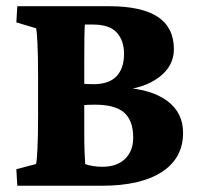

<svg xmlns="http://www.w3.org/2000/svg" viewBox="-20 -593 645 613"><path d="M94.7 -69.3Q97.7 -75.2 99.6 -119.1Q101.6 -163.1 101.6 -221.7V-351.6Q101.6 -410.2 99.6 -454.1Q97.7 -498 94.7 -502.9L32.2 -521.5L35.2 -573.2H327.1Q432.6 -573.2 483.9 -539.1Q535.2 -504.9 535.2 -435.5Q535.2 -381.8 486.8 -345.7Q438.5 -309.6 359.4 -304.7L370.1 -313.5Q462.9 -308.6 513.7 -271Q564.5 -233.4 564.5 -168.9Q564.5 -87.9 496.6 -43.9Q428.7 0 305.7 0H35.2L32.2 -52.7ZM249 -172.9Q249 -134.8 250 -107.9Q251 -81.1 252 -69.3Q260.7 -65.4 276.4 -63Q292 -60.5 306.6 -60.5Q353.5 -60.5 379.4 -85.9Q405.3 -111.3 405.3 -153.3Q405.3 -208 376.5 -233.4Q347.7 -258.8 283.2 -258.8Q271.5 -258.8 259.8 -258.3Q248 -257.8 234.4 -255.9V-326.2Q249 -325.2 258.8 -324.7Q268.6 -324.2 278.3 -324.2Q328.1 -324.2 352.1 -349.6Q376 -375 376 -420.9Q376 -463.9 352.5 -489.3Q329.1 -514.6 277.3 -514.6H251Q250 -505.9 249.5 -474.1Q249 -442.4 249 -398.4Z"/></svg>

Font: Crimson Pro ExtraBold
Style: Regular
Weight: 800
Designer: Jacques Le Bailly
Foundry: Baron von Fonthausen
Version: Version 1.003